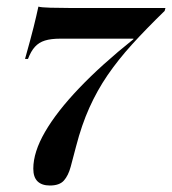

<svg xmlns="http://www.w3.org/2000/svg" viewBox="-20 -441 520 580"><path d="M130.6 119.4Q106.5 119.4 93.5 106.9Q80.6 94.4 80.6 68.5Q80.6 18.5 116.1 -42.7Q151.6 -104 219 -174.6Q286.3 -245.2 383.1 -322.6V-324.2H162.1Q133.9 -324.2 115.7 -318.5Q97.6 -312.9 85.5 -299.6Q73.4 -286.3 64.5 -262.9H55.6Q72.6 -323.4 81.5 -358.9Q90.3 -394.4 96 -421Q104 -418.5 132.3 -417.7Q160.5 -416.9 188.7 -416.9H479.8L477.4 -408.1Q421 -353.2 378.6 -306.5Q336.3 -259.7 304.8 -213.7Q273.4 -167.7 250 -115.7Q226.6 -63.7 209.7 1.6Q200.8 36.3 193.5 62.9Q186.3 89.5 173 104.4Q159.7 119.4 130.6 119.4Z"/></svg>

Font: Playfair 144pt
Style: Bold Italic
Weight: 700
Italic angle: -15.6°
Designer: Claus Eggers Sørensen
Foundry: Claus Eggers Sørensen
Version: Version 2.203